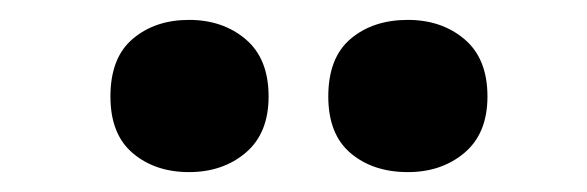

<svg xmlns="http://www.w3.org/2000/svg" viewBox="-20 -787 590 193"><path d="M91 -690Q91 -729 113.5 -748Q136 -767 170 -767Q204 -767 227 -747.5Q250 -728 250 -690Q250 -653 227 -633.5Q204 -614 170 -614Q136 -614 113.5 -633Q91 -652 91 -690ZM310 -690Q310 -729 332.5 -748Q355 -767 390 -767Q424 -767 447 -747.5Q470 -728 470 -690Q470 -653 447 -633.5Q424 -614 390 -614Q355 -614 332.5 -633Q310 -652 310 -690Z"/></svg>

Font: Noto Sans Gurmukhi SemiCondensed Black
Style: Regular
Weight: 900
Width: 4
Designer: Jelle Bosma - Monotype Design Team
Foundry: Monotype Imaging Inc.
Version: Version 2.004; ttfautohint (v1.8.4.7-5d5b)